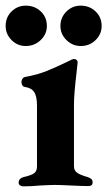

<svg xmlns="http://www.w3.org/2000/svg" viewBox="-45 -657 380 680"><path d="M0 0ZM21 -10Q21 -25 39 -30Q66 -36 76 -43.5Q86 -51 86 -67V-283Q86 -316 76 -331Q66 -346 43 -349Q37 -350 34 -355Q31 -360 31 -367Q31 -373 34.5 -378Q38 -383 42 -384Q87 -392 121.5 -406Q156 -420 197 -440Q211 -448 217 -448Q223 -448 226.5 -444.5Q230 -441 230 -436L226 -399Q217 -323 217 -289V-68Q217 -54 227 -46Q237 -38 265 -30Q274 -27 278.5 -23Q283 -19 283 -11Q283 2 268 2Q247 2 207 0Q167 -2 150 -2Q133 -2 97 0Q67 3 37 3Q31 3 26 -0.5Q21 -4 21 -10ZM-25 -565Q-25 -596 -4 -616.5Q17 -637 46 -637Q78 -637 99.5 -616.5Q121 -596 121 -565Q121 -536 99 -515Q77 -494 46 -494Q17 -494 -4 -515Q-25 -536 -25 -565ZM169 -565Q169 -595 190 -616Q211 -637 241 -637Q272 -637 293.5 -616.5Q315 -596 315 -565Q315 -536 293.5 -515Q272 -494 241 -494Q212 -494 190.5 -515Q169 -536 169 -565Z"/></svg>

Font: EB Garamond
Style: Bold
Weight: 700
Designer: Georg Duffner and Octavio Pardo
Foundry: Georg Duffner
Version: Version 1.000; ttfautohint (v1.6)